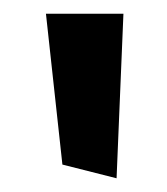

<svg xmlns="http://www.w3.org/2000/svg" viewBox="-20 -839 244 280"><path d="M150 -579 160 -819H47L71 -599Z"/></svg>

Font: Bluebird
Style: Ext
Weight: 400
Designer: Jasper
Foundry: Cannot Into Space Fonts
Version: Version 0.98